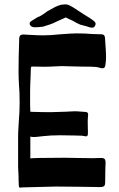

<svg xmlns="http://www.w3.org/2000/svg" viewBox="-20 -858 544 880"><path d="M402 -731Q394 -731 375 -738L348 -745Q331 -752 313 -763L281 -778L235 -757Q216 -747 178 -736Q158 -733 140 -733Q129 -733 122.5 -738Q116 -743 116 -749Q116 -757 123 -761L150 -778Q153 -779 163.5 -784Q174 -789 198 -807Q238 -830 250 -833Q259 -837 268 -837Q272 -838 279 -838Q287 -838 293.5 -835.5Q300 -833 306 -829.5Q312 -826 317 -823Q345 -804 363 -793L384 -780Q400 -770 410 -762Q420 -754 418 -746Q414 -731 402 -731ZM463 -560Q462 -545 449 -545Q445 -545 438 -547Q431 -549 427 -550Q412 -553 340 -553L302 -554Q289 -555 264 -555Q246 -555 237 -554Q207 -552 184 -552L131 -553Q123 -553 122 -549.5Q121 -546 121 -533Q121 -515 120 -502Q118 -462 118 -437V-378Q118 -357 119 -346Q127 -345 146 -345Q163 -344 216 -344Q238 -344 280 -346Q312 -348 322 -348Q336 -348 350 -346.5Q364 -345 371 -345Q384 -345 384 -333Q384 -329 383 -321.5Q382 -314 382 -302L383 -249Q383 -240 381 -236.5Q379 -233 374 -233Q371 -233 365.5 -234.5Q360 -236 356 -236Q347 -236 322.5 -237Q298 -238 256 -238Q211 -238 178 -234Q145 -230 138 -230Q127 -230 125 -231Q120 -231 119 -232V-132Q126 -132 130 -133L158 -134L276 -135Q312 -135 333 -134L402 -133L444 -134Q456 -134 460 -128.5Q464 -123 464 -113L463 -93L462 -23Q462 -7 455 -3.5Q448 0 435 -0.5Q422 -1 414 -1Q371 -1 340 -2L238 -3Q226 -3 118 0L80 1L74 2Q68 2 67 -1.5Q66 -5 66 -15Q65 -26 65 -52Q65 -60 64 -69.5Q63 -79 63 -95V-232Q63 -252 64.5 -271Q66 -290 66 -299Q70 -345 70 -387Q70 -439 67 -469Q65 -503 65 -531Q65 -594 68 -678Q68 -691 73 -695.5Q78 -700 87 -700L102 -699Q111 -699 131 -697.5Q151 -696 180 -696Q213 -696 258 -701Q312 -705 330 -705Q371 -705 405 -702L441 -701Q454 -701 458 -695Q462 -689 462 -673Q462 -664 464 -642Q466 -616 466 -597Q466 -577 463 -560Z"/></svg>

Font: Barrio
Style: Regular
Weight: 400
Designer: Pablo Cosgaya & Sergio Jimenez
Foundry: Pablo Cosgaya & Sergio Jimenez
Version: Version 1.005